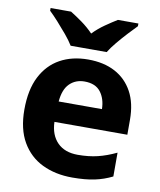

<svg xmlns="http://www.w3.org/2000/svg" viewBox="-86 -835 763 913"><g transform="rotate(10 295.5 -378.0)"><path d="M303 -556Q379 -556 433.5 -527Q488 -498 518 -443Q548 -388 548 -308V-236H196Q198 -173 233.5 -137Q269 -101 332 -101Q385 -101 428 -111.5Q471 -122 517 -144V-29Q477 -9 432.5 0.5Q388 10 325 10Q243 10 180 -20.5Q117 -51 81 -113Q45 -175 45 -269Q45 -365 77.5 -428.5Q110 -492 168 -524Q226 -556 303 -556ZM304 -450Q261 -450 232.5 -422Q204 -394 199 -335H408Q407 -385 382 -417.5Q357 -450 304 -450ZM209 -606Q195 -629 172.5 -656Q150 -683 126.5 -709Q103 -735 84 -753V-766H183Q209 -750 239 -728.5Q269 -707 295 -680Q321 -707 352 -728.5Q383 -750 409 -766H508V-753Q490 -735 466 -709Q442 -683 419.5 -656Q397 -629 383 -606Z"/></g></svg>

Font: Noto Sans Sora Sompeng
Style: Bold
Weight: 700
Designer: Monotype Design Team. David Williams.
Foundry: Monotype Imaging Inc.
Version: Version 2.101